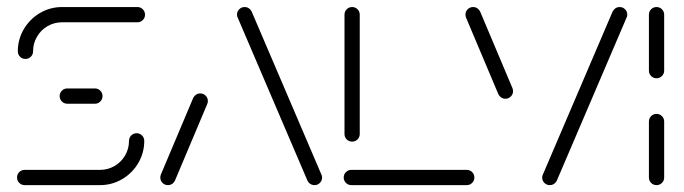

<svg xmlns="http://www.w3.org/2000/svg" viewBox="-20 -539 1991 559"><path d="M377.8 -151.1Q387 -151.1 393.5 -144.6Q400 -138.1 400 -128.9Q400 -94.1 382.6 -64.4Q365.2 -34.8 335.6 -17.4Q305.9 0 271.1 0H51.9Q42.6 0 36.1 -6.5Q29.6 -13 29.6 -22.2Q29.6 -31.5 36.1 -38Q42.6 -44.4 51.9 -44.4H271.1Q294.1 -44.4 313.5 -55.7Q333 -67 344.3 -86.5Q355.6 -105.9 355.6 -128.9Q355.6 -138.1 362 -144.6Q368.5 -151.1 377.8 -151.1ZM278.5 -259.3Q278.5 -250 272 -243.5Q265.6 -237 256.3 -237H175.9Q166.7 -237 160.2 -243.5Q153.7 -250 153.7 -259.3Q153.7 -268.5 160.2 -275Q166.7 -281.5 175.9 -281.5H256.3Q265.6 -281.5 272 -275Q278.5 -268.5 278.5 -259.3ZM54.1 -367.4Q44.8 -367.4 38.3 -373.9Q31.9 -380.4 31.9 -389.6Q31.9 -424.4 49.3 -454.1Q66.7 -483.7 96.3 -501.1Q125.9 -518.5 160.7 -518.5H380Q389.3 -518.5 395.7 -512Q402.2 -505.6 402.2 -496.3Q402.2 -487 395.7 -480.6Q389.3 -474.1 380 -474.1H160.7Q137.8 -474.1 118.3 -462.8Q98.9 -451.5 87.6 -432Q76.3 -412.6 76.3 -389.6Q76.3 -380.4 69.8 -373.9Q63.3 -367.4 54.1 -367.4Z M468.9 0Q459.6 0 453.1 -6.5Q446.7 -13 446.7 -22.2Q446.7 -26.7 448.5 -31.1L542.6 -254.1Q545.6 -260 550.9 -263.5Q556.3 -267 563 -267Q572.2 -267 578.7 -260.6Q585.2 -254.1 585.2 -244.8Q585.2 -240.4 583.3 -235.9L489.3 -13Q486.3 -7 480.9 -3.5Q475.6 0 468.9 0ZM917.8 -22.2Q917.8 -13 911.3 -6.5Q904.8 0 895.6 0Q888.9 0 883.5 -3.5Q878.1 -7 875.2 -13L672.2 -487.4Q670 -491.5 670 -496.3Q670 -505.6 676.5 -512Q683 -518.5 692.2 -518.5Q698.9 -518.5 704.3 -515Q709.6 -511.5 712.6 -505.6L915.6 -31.1Q917.8 -27.4 917.8 -22.2Z M1361.1 -22.2Q1361.1 -13 1354.6 -6.5Q1348.1 0 1338.9 0H1003Q993.7 0 987.2 -6.5Q980.7 -13 980.7 -22.2Q980.7 -31.5 987.2 -38Q993.7 -44.4 1003 -44.4H1338.9Q1348.1 -44.4 1354.6 -38Q1361.1 -31.5 1361.1 -22.2ZM1005.2 -126.7Q995.9 -126.7 989.4 -133.1Q983 -139.6 983 -148.9V-496.3Q983 -505.6 989.4 -512Q995.9 -518.5 1005.2 -518.5Q1014.4 -518.5 1020.9 -512Q1027.4 -505.6 1027.4 -496.3V-148.9Q1027.4 -139.6 1020.9 -133.1Q1014.4 -126.7 1005.2 -126.7Z M1473.7 -273.7Q1473.7 -264.4 1467.2 -258Q1460.7 -251.5 1451.5 -251.5Q1444.8 -251.5 1439.4 -255Q1434.1 -258.5 1431.1 -264.4L1337 -487.4Q1335.2 -491.9 1335.2 -496.3Q1335.2 -505.6 1341.7 -512Q1348.1 -518.5 1357.4 -518.5Q1364.1 -518.5 1369.4 -515Q1374.8 -511.5 1377.8 -505.6L1471.9 -282.6Q1473.7 -278.1 1473.7 -273.7ZM1580.7 0Q1571.5 0 1565 -6.5Q1558.5 -13 1558.5 -22.2Q1558.5 -27.4 1560.7 -31.1L1763.7 -505.6Q1766.7 -511.5 1772 -515Q1777.4 -518.5 1784.1 -518.5Q1793.3 -518.5 1799.8 -512Q1806.3 -505.6 1806.3 -496.3Q1806.3 -491.5 1804.1 -487.4L1601.1 -13Q1598.1 -7 1592.8 -3.5Q1587.4 0 1580.7 0Z M1891.5 0Q1882.2 0 1875.7 -6.5Q1869.3 -13 1869.3 -22.2V-185.2Q1869.3 -194.4 1875.7 -200.9Q1882.2 -207.4 1891.5 -207.4Q1900.7 -207.4 1907.2 -200.9Q1913.7 -194.4 1913.7 -185.2V-22.2Q1913.7 -13 1907.2 -6.5Q1900.7 0 1891.5 0ZM1891.5 -311.1Q1882.2 -311.1 1875.7 -317.6Q1869.3 -324.1 1869.3 -333.3V-496.3Q1869.3 -505.6 1875.7 -512Q1882.2 -518.5 1891.5 -518.5Q1900.7 -518.5 1907.2 -512Q1913.7 -505.6 1913.7 -496.3V-333.3Q1913.7 -324.1 1907.2 -317.6Q1900.7 -311.1 1891.5 -311.1Z"/></svg>

Font: 26F Galaxy Hebrew
Style: Regular
Weight: 400
Designer: C₂₉H₂₅N₃O₅
Version: Version 1.000